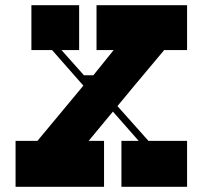

<svg xmlns="http://www.w3.org/2000/svg" viewBox="-20 -720 781 740"><path d="M701 -527H352V-700H701ZM285 -527H101V-700H285ZM299 -430H341L321 -390ZM157 -554 192 -555 332 -398 303 -388ZM40 -177H381V0H40ZM448 -177H701V0H448ZM387 -322 422 -323 562 -166 533 -156ZM694 -624 498 -390 238 -76 101 -149 303 -392 319 -404 509 -640Z"/></svg>

Font: Space Cowgirl
Style: Regular
Weight: 400
Designer: Valery Marier
Foundry: Valery Marier
Version: Version 1.000